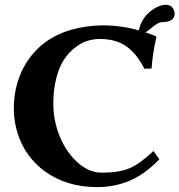

<svg xmlns="http://www.w3.org/2000/svg" viewBox="-20 -763 741 793"><path d="M665 -743.2C644.9 -743.2 623 -733.7 599.6 -714.8C576.2 -696 560.7 -670.2 553.2 -637.7C504.1 -651.4 454.9 -658.2 405.8 -658.2C359.5 -658.2 314.8 -651.9 271.5 -639.2C228.8 -626.5 192.1 -608.1 161.1 -584C121.7 -553.1 91.1 -514.3 69.3 -467.8C47.9 -420.9 37.1 -370 37.1 -314.9C37.1 -264.5 47.9 -216.3 69.3 -170.4C91.1 -124.8 122.7 -86.8 164.1 -56.2C224 -12.2 296.5 9.8 381.8 9.8C429.4 9.8 474 1 515.6 -16.6C557.3 -34.2 598.1 -63.6 638.2 -105L613.8 -139.2C576.3 -103.7 543.2 -79.9 514.4 -67.9C485.6 -55.8 447.8 -49.8 400.9 -49.8C365.7 -49.8 332.5 -63.6 301.3 -91.3C270 -119 245.4 -154.7 227.3 -198.5C209.2 -242.3 200.2 -287.4 200.2 -334C200.2 -373 204.3 -408.3 212.4 -439.7C220.5 -471.1 231.1 -496.7 244.1 -516.4C257.2 -536.1 272.2 -552.6 289.3 -565.9C306.4 -579.3 323.5 -588.6 340.6 -594C357.7 -599.4 374.8 -602.1 392.1 -602.1C436 -602.1 472.4 -592 501.2 -572C530 -552 555 -521 576.2 -479L606 -480C608.9 -522.3 615.6 -565.6 626 -609.9L624 -612.8L619.1 -615.2L603 -621.6C595.5 -624.5 587.7 -627.3 579.6 -629.9C582.5 -629.9 588.1 -633.4 596.2 -640.4C604.3 -647.4 613.5 -654.4 623.8 -661.4C634 -668.4 643.1 -671.9 650.9 -671.9C684.4 -671.9 701.2 -683.6 701.2 -707C701.2 -715.2 698.2 -723.2 692.4 -731.2C686.5 -739.2 677.4 -743.2 665 -743.2Z"/></svg>

Font: Linux Biolinum G
Style: Bold
Weight: 700
Designer: Philipp H. Poll
Foundry: Philipp H. Poll
Version: Version 1.1.0